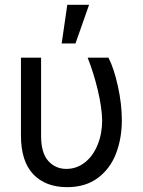

<svg xmlns="http://www.w3.org/2000/svg" viewBox="-20 -771 596 801"><path d="M151.4 -530.3V-204.1Q151.4 -132.8 181.4 -99.6Q211.4 -66.4 256.8 -66.4Q299.8 -66.4 334 -93.3Q368.2 -120.1 387.2 -166.7Q406.2 -213.4 406.2 -269.5Q404.8 -325.2 387.7 -396.2Q370.6 -467.3 345.7 -530.3H432.6Q455.6 -485.4 471.9 -411.1Q488.3 -336.9 488.3 -269.5Q488.3 -193.4 463.9 -130.1Q439.5 -66.9 388.2 -28.6Q336.9 9.8 259.8 9.8Q170.4 9.8 118.9 -43.9Q67.4 -97.7 67.4 -206.1V-530.3ZM260.7 -751H351.6L294.9 -589.8H237.3Z"/></svg>

Font: Pretendard Std
Style: Regular
Weight: 400
Designer: Base glyphs from Inter by Rasmus Andersson; Hangeul glyphs from Noto Sans CJK(Source Han Sans) by Jang Soo-young and Kan
Foundry: Kil Hyung-jin
Version: Version 1.309